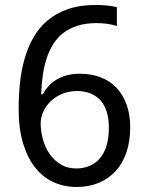

<svg xmlns="http://www.w3.org/2000/svg" viewBox="-20 -744 591 774"><path d="M55.2 -305.2Q55.2 -356.4 60.3 -407.2Q65.4 -458 78.4 -504.6Q91.3 -551.3 113.8 -591.3Q136.2 -631.3 170.9 -660.9Q205.6 -690.4 253.9 -707.3Q302.2 -724.1 367.2 -724.1Q376.5 -724.1 387.7 -723.6Q398.9 -723.1 410.4 -721.9Q421.9 -720.7 432.4 -719Q442.9 -717.3 451.2 -714.8V-639.2Q434.1 -645 412.6 -647.9Q391.1 -650.9 370.1 -650.9Q326.2 -650.9 292.7 -640.4Q259.3 -629.9 234.9 -610.8Q210.4 -591.8 194.1 -565.4Q177.7 -539.1 167.5 -507.1Q157.2 -475.1 152.3 -439Q147.5 -402.8 146 -363.8H151.9Q161.6 -381.3 175.5 -396.7Q189.5 -412.1 208 -423.1Q226.6 -434.1 249.8 -440.4Q272.9 -446.8 301.8 -446.8Q348.1 -446.8 385.7 -432.4Q423.3 -418 449.7 -390.1Q476.1 -362.3 490.5 -322Q504.9 -281.7 504.9 -230Q504.9 -174.3 489.7 -129.9Q474.6 -85.4 446.3 -54.4Q418 -23.4 377.9 -6.8Q337.9 9.8 288.1 9.8Q239.3 9.8 196.5 -9.3Q153.8 -28.3 122.6 -67.4Q91.3 -106.4 73.2 -165.5Q55.2 -224.6 55.2 -305.2ZM287.1 -64.9Q316.4 -64.9 340.6 -75Q364.7 -85 382.3 -105.2Q399.9 -125.5 409.4 -156.5Q418.9 -187.5 418.9 -230Q418.9 -264.2 410.9 -291.3Q402.8 -318.4 386.7 -337.4Q370.6 -356.4 346.4 -366.7Q322.3 -377 290 -377Q257.3 -377 230.2 -365.5Q203.1 -354 184.1 -335.7Q165 -317.4 154.5 -293.9Q144 -270.5 144 -247.1Q144 -214.4 153.1 -181.9Q162.1 -149.4 179.9 -123.5Q197.8 -97.7 224.6 -81.3Q251.5 -64.9 287.1 -64.9Z"/></svg>

Font: Droid Sans
Style: Regular
Weight: 400
Version: Version 1.00 build 113